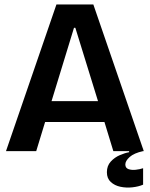

<svg xmlns="http://www.w3.org/2000/svg" viewBox="-20 -680 674 864"><path d="M7 0 234 -660H400L627 0H490L450 -131H183L143 0ZM313 -555 212 -225H421L319 -555ZM624 151Q603 160 575.5 163Q548 166 522 160.5Q496 155 478.5 139Q461 123 461 95Q461 66 478.5 47Q496 28 519.5 18Q543 8 561 5V-10L624 -11V0Q583 9 563.5 26.5Q544 44 544 60Q544 76 558 81Q572 86 590.5 84Q609 82 624 77Z"/></svg>

Font: Bricolage Grotesque 96pt SemiBold
Style: Regular
Weight: 600
Designer: Mathieu Triay
Foundry: Atelier Triay
Version: Version 1.001; ttfautohint (v1.8.4.7-5d5b);gftools[0.9.33.de